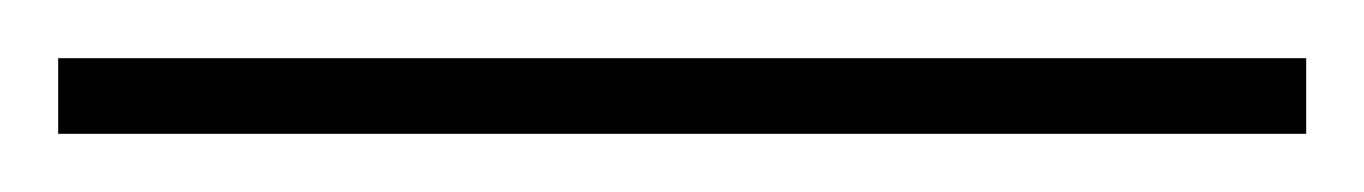

<svg xmlns="http://www.w3.org/2000/svg" viewBox="-24 -899 469 66"><path d="M425 -853H-4V-879H425Z"/></svg>

Font: Noto Sans Telugu UI Condensed Thin
Style: Regular
Weight: 100
Width: 3
Designer: Jelle Bosma - Monotype Design Team
Foundry: Monotype Imaging Inc.
Version: Version 2.005; ttfautohint (v1.8.4.7-5d5b)